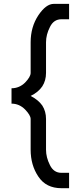

<svg xmlns="http://www.w3.org/2000/svg" viewBox="-20 -780 420 1000"><path d="M339.8 -759.8Q339.8 -740.2 339.8 -679.7Q330.1 -679.7 299.8 -679.7Q259.8 -679.7 240.2 -639.6Q219.7 -599.6 219.7 -559.6Q219.7 -506.8 219.7 -400.4Q219.7 -360.4 200.2 -330.1Q179.7 -299.8 139.6 -280.3Q179.7 -259.8 200.2 -230.5Q219.7 -200.2 219.7 -160.2Q219.7 -106.4 219.7 0Q219.7 40 240.2 80.1Q259.8 120.1 299.8 120.1Q313.5 120.1 339.8 120.1Q339.8 139.6 339.8 200.2Q330.1 200.2 299.8 200.2Q219.7 200.2 179.7 139.6Q139.6 80.1 139.6 0Q139.6 -40 139.6 -80.1Q139.6 -120.1 139.6 -160.2Q139.6 -179.7 110.4 -210Q80.1 -240.2 40 -240.2Q40 -266.6 40 -320.3Q80.1 -320.3 110.4 -349.6Q139.6 -379.9 139.6 -400.4Q139.6 -453.1 139.6 -559.6Q139.6 -639.6 179.7 -700.2Q219.7 -759.8 259.8 -759.8Q287.1 -759.8 339.8 -759.8Z"/></svg>

Font: Alibu-Mazigh Belqasem 1
Style: Bold
Weight: 400
Designer: Mazigh Mubarik Belqasem
Version: Version 1.0